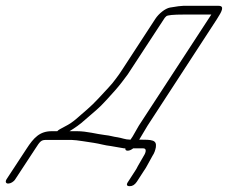

<svg xmlns="http://www.w3.org/2000/svg" viewBox="-25 -536 784 660"><path d="M726.1 -516H605.1C598.1 -516 582.1 -514 559.2 -510C542.7 -507 520.8 -489 509.5 -472L398.7 -302C388.9 -286 380.4 -275 374.5 -267C363.1 -252 359.6 -247 347.2 -234C326.4 -212 300.6 -182 274.8 -160C242.5 -133 229.6 -117 197.7 -101C184.3 -94 174.8 -89 171.9 -85H152.9C111.9 -85 91 -63 65.8 -24L-2.4 80C-7.8 89 -4.8 95 3.2 95C11.2 95 22.2 89 27.6 80L95.8 -24C113.6 -52 117.1 -55 134.1 -55H221.1C238.1 -55 281.1 -47 297.2 -45C317.7 -42 335.7 -36 355.7 -34L401.8 -26H405.8C405.3 -21 407.9 -18 413.9 -18C419.9 -18 426.3 -21 432.8 -26H450.8H467.8C479.8 -26 476.9 -12 469 0L448.8 35C445.8 41 443.3 46 440.4 50L415.2 89C408.2 99 410.8 104 420.8 104C430.8 104 438.2 99 445.2 89L470.4 50C473.8 45 477.3 40 480.3 34L499 0C505.9 -10 508.8 -20 510.8 -30C514.1 -55 498.6 -56 453.6 -56L482.2 -104L720.5 -470C737.8 -497 748.1 -516 726.1 -516ZM701.4 -486 452.2 -104 431 -67 423.6 -56H421.6C405.6 -56 393.5 -62 379.5 -64C363.5 -66 354.5 -70 334.5 -72C307.9 -75 273.9 -85 239.9 -85H213.9C232.3 -96 250.7 -109 267.1 -124C300.8 -154 311.8 -160 342.5 -194L371.3 -226C387.2 -244 399.1 -260 413.9 -280L539.5 -472C540.4 -474 542.4 -476 546.4 -480C550.4 -484 570.4 -486 607.4 -486Z"/></svg>

Font: MewTooHand
Style: UltimateIta
Weight: 400
Designer: Mew Too, Robert Jablonski
Version: Version 0.77